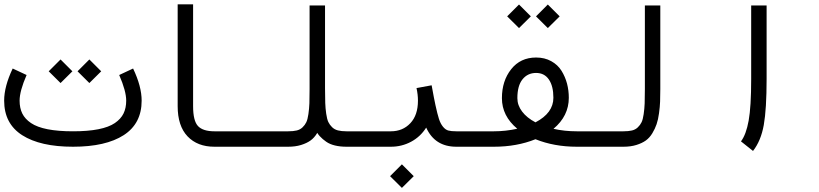

<svg xmlns="http://www.w3.org/2000/svg" viewBox="-154 -684 3886 911"><path d="M-93.8 -358.9 -27.8 -328.1Q-61 -252 -61 -206.5Q-61 -171.4 -48.3 -145.5Q-35.6 -119.6 -6.8 -100.1Q22 -80.6 71.8 -70.8Q121.6 -61 192.4 -61Q263.2 -61 312.7 -70.8Q362.3 -80.6 390.9 -100.1Q419.4 -119.6 432.1 -145.5Q444.8 -171.4 444.8 -206.5Q444.8 -252 411.6 -328.1L477.5 -358.9Q518.1 -273.9 518.1 -206.5Q518.1 -97.7 432.9 -42.7Q347.7 12.2 192.4 12.2Q37.1 12.2 -48.6 -42.5Q-134.3 -97.2 -134.3 -206.5Q-134.3 -273.9 -93.8 -358.9ZM213.9 -345.7 270 -401.9 326.2 -345.7 270 -290ZM77.1 -345.7 133.3 -401.9 189.5 -345.7 133.3 -290Z M1060.5 -61V12.2H863.3Q782.7 12.2 735.8 -37.1Q689 -86.4 689 -180.2V-663.6H762.2V-180.2Q762.2 -110.4 785.6 -85.7Q809.1 -61 863.3 -61Z M1590.8 -61V12.2H1489.7Q1460 12.2 1435.5 6.3Q1411.1 0.5 1393.8 -11.5Q1376.5 -23.4 1363 -38.1Q1349.6 -52.7 1341.3 -73.7Q1333 -94.7 1327.4 -114.7Q1321.8 -134.8 1319.3 -162.1Q1316.9 -189.5 1315.9 -211.9Q1314.9 -234.4 1314.9 -264.2H1388.2Q1388.2 -221.7 1389.2 -195.8Q1390.1 -169.9 1393.8 -144.3Q1397.5 -118.7 1403.8 -105.2Q1410.2 -91.8 1421.6 -80.6Q1433.1 -69.3 1449.7 -65.2Q1466.3 -61 1489.7 -61ZM1060.5 -61H1213.4Q1237.3 -61 1253.7 -64.9Q1270 -68.8 1281.5 -79.8Q1293 -90.8 1299.3 -104Q1305.7 -117.2 1309.3 -142.6Q1313 -168 1314 -193.6Q1314.9 -219.2 1314.9 -261.7V-658.2H1388.2V-261.7Q1388.2 -227.1 1387.2 -201.9Q1386.2 -176.8 1382.1 -146.5Q1377.9 -116.2 1370.6 -94.7Q1363.3 -73.2 1350.3 -51.8Q1337.4 -30.3 1319.3 -17.3Q1301.3 -4.4 1274.4 3.9Q1247.6 12.2 1213.4 12.2H1060.5Q1045.4 12.2 1034.7 1.5Q1023.9 -9.3 1023.9 -24.4Q1023.9 -39.6 1034.7 -50.3Q1045.4 -61 1060.5 -61Z M1696.8 151.9 1752.9 95.7 1809.1 151.9 1752.9 207.5ZM1590.8 -61H1700.7Q1756.8 -61 1793 -99.4Q1829.1 -137.7 1829.1 -206.5Q1829.1 -234.9 1822.3 -266.1L1894 -279.3Q1906.2 -211.9 1912.1 -185.5Q1921.4 -142.6 1928.7 -119.9Q1936 -97.2 1947.8 -82.8Q1959.5 -68.4 1973.1 -64.7Q1986.8 -61 2011.2 -61H2121.1V12.2H2011.2Q1909.2 12.2 1868.2 -78.6Q1840.8 -35.2 1796.6 -11.5Q1752.4 12.2 1700.7 12.2H1590.8Q1575.7 12.2 1564.9 1.5Q1554.2 -9.3 1554.2 -24.4Q1554.2 -39.6 1564.9 -50.3Q1575.7 -61 1590.8 -61Z M2121.1 -61H2189.9Q2245.1 -61 2300.3 -73.2Q2227.5 -133.8 2227.5 -218.3Q2227.5 -300.3 2271.5 -355.7Q2315.4 -411.1 2389.6 -411.1Q2430.2 -411.1 2461.4 -393.8Q2492.7 -376.5 2510.3 -348.1Q2527.8 -319.8 2536.4 -287.4Q2544.9 -254.9 2544.9 -220.2Q2544.9 -133.8 2472.2 -72.8Q2524.4 -61 2582.5 -61H2651.4V12.2H2582.5Q2475.6 12.2 2386.7 -23.4Q2297.9 12.2 2189.9 12.2H2121.1Q2106 12.2 2095.2 1.5Q2084.5 -9.3 2084.5 -24.4Q2084.5 -39.6 2095.2 -50.3Q2106 -61 2121.1 -61ZM2386.7 -103.5Q2471.7 -147.9 2471.7 -220.2Q2471.7 -275.4 2450.4 -306.6Q2429.2 -337.9 2389.6 -337.9Q2349.6 -337.9 2325.2 -307.6Q2300.8 -277.3 2300.8 -218.3Q2300.8 -184.6 2323.2 -154.8Q2345.7 -125 2386.7 -103.5ZM2389.2 -606.4 2445.3 -662.6 2501.5 -606.4 2445.3 -550.8ZM2252.4 -606.4 2308.6 -662.6 2364.7 -606.4 2308.6 -550.8Z M2651.4 -61H2804.2Q2828.1 -61 2844.5 -64.9Q2860.8 -68.8 2872.3 -79.8Q2883.8 -90.8 2890.1 -104Q2896.5 -117.2 2900.1 -142.6Q2903.8 -168 2904.8 -193.6Q2905.8 -219.2 2905.8 -261.7V-658.2H2979V-261.7Q2979 -227.1 2978 -201.9Q2977.1 -176.8 2972.9 -146.5Q2968.8 -116.2 2961.4 -94.7Q2954.1 -73.2 2941.2 -51.8Q2928.2 -30.3 2910.2 -17.3Q2892.1 -4.4 2865.2 3.9Q2838.4 12.2 2804.2 12.2H2651.4Q2636.2 12.2 2625.5 1.5Q2614.7 -9.3 2614.7 -24.4Q2614.7 -39.6 2625.5 -50.3Q2636.2 -61 2651.4 -61Z M3418.9 32.2 3361.8 -13.2Q3386.2 -45.4 3398.2 -111.6Q3410.2 -177.7 3410.2 -309.6V-658.2H3483.4Q3483.4 -658.2 3483.4 -309.6Q3483.4 -166.5 3470 -91.1Q3456.5 -15.6 3418.9 32.2Z"/></svg>

Font: AzarMehrMonospaced
Style: SansBold
Weight: 1
Designer: Amin Abedi
Version: Version 1.00